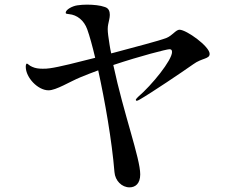

<svg xmlns="http://www.w3.org/2000/svg" viewBox="-20 -774 1040 827"><path d="M753 -646C738 -646 722 -621 698 -611C662 -597 566 -573 478 -549C472 -547 465 -546 459 -544C456 -556 454 -569 452 -581C447 -613 444 -633 444 -649C444 -657 445 -664 446 -669C448 -681 453 -696 453 -710C453 -724 449 -739 431 -744C412 -751 382 -754 355 -754C341 -754 326 -753 313 -751C292 -748 263 -733 263 -719C263 -714 270 -714 278 -713C311 -710 342 -687 356 -647C366 -619 378 -576 390 -525C316 -506 233 -485 195 -480C184 -478 173 -478 163 -478C147 -478 132 -480 119 -486C106 -491 100 -500 96 -500C92 -500 91 -492 91 -486C91 -440 143 -385 189 -385C222 -385 280 -422 326 -441C350 -451 376 -461 403 -471C432 -339 462 -168 473 -33C476 5 505 33 538 33C563 33 584 17 584 -23C584 -92 513 -283 468 -494C585 -533 698 -562 710 -562C717 -562 721 -559 721 -550C721 -515 635 -408 574 -356C568 -350 565 -346 565 -344C565 -342 566 -340 569 -340C571 -340 575 -341 583 -346C630 -373 764 -463 812 -497C850 -525 883 -519 883 -542C883 -574 783 -646 753 -646Z"/></svg>

Font: Shippori Mincho OTF SemiBold
Style: Regular
Weight: 600
Designer: FONTDASU
Foundry: FONTDASU / Google Inc. / but / Adobe
Version: Version 3.300;hotconv 1.0.109;makeotfexe 2.5.65596